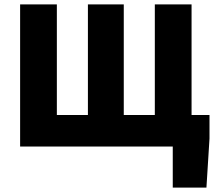

<svg xmlns="http://www.w3.org/2000/svg" viewBox="-20 -670 986 878"><path d="M72 0H770V188H924L938 -36V-144H856V-650H688V-144H546V-650H382V-144H240V-650H72Z"/></svg>

Font: Source Sans Pro Black
Style: Regular
Weight: 900
Designer: Paul D. Hunt
Foundry: Adobe Systems Incorporated
Version: Version 3.006;hotconv 1.0.111;makeotfexe 2.5.65597